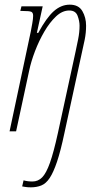

<svg xmlns="http://www.w3.org/2000/svg" viewBox="-20 -563 429 823"><path d="M112 240Q97 240 86.5 238Q76 236 75 236L81 210Q98 215 119 215Q143 215 160.5 197.5Q178 180 194 135Q210 90 228 8L304 -342Q309 -365 315 -395Q321 -425 321 -453Q321 -473 312.5 -495.5Q304 -518 277 -518Q247 -518 220 -492.5Q193 -467 170 -427.5Q147 -388 130 -343.5Q113 -299 105 -260L49 0H21L112 -428Q115 -444 118.5 -463.5Q122 -483 122 -495Q122 -509 114 -512.5Q106 -516 77 -516H67L72 -536H163L138 -422H144Q179 -487 210.5 -515Q242 -543 279 -543Q317 -543 333 -515.5Q349 -488 349 -453Q349 -422 343 -392.5Q337 -363 332 -342L256 8Q240 84 224.5 130Q209 176 193 200Q177 224 157 232Q137 240 112 240Z"/></svg>

Font: Noto Serif ExtraCondensed Thin
Style: Italic
Weight: 100
Width: 2
Italic angle: -12°
Designer: Monotype Design Team
Foundry: Monotype Imaging Inc.
Version: Version 2.013